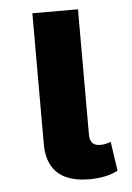

<svg xmlns="http://www.w3.org/2000/svg" viewBox="-45 -583 432 629"><g transform="rotate(-5 170.5 -269.0)"><path d="M224 10Q179 10 148 -4Q117 -18 101 -46.5Q85 -75 85 -118V-548H235V-136Q235 -117 243.5 -108Q252 -99 270 -99Q278 -99 287 -101Q296 -103 304 -106L318 -10Q299 0 275 5Q251 10 224 10Z"/></g></svg>

Font: Noto Sans Thai
Style: Bold
Weight: 700
Designer: Monotype Design Team
Foundry: Monotype Imaging Inc.
Version: Version 2.001